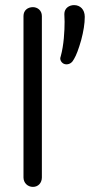

<svg xmlns="http://www.w3.org/2000/svg" viewBox="-20 -716 360 752"><path d="M270 -485C279 -500 288 -524 298 -559C307 -593 312 -623 312 -650C312 -679 294 -696 270 -696C251 -696 232 -684 232 -661C232 -651 233 -641 233 -631C233 -595 230 -539 218 -496C217 -493 216 -490 216 -487C216 -477 225 -464 240 -464C253 -464 263 -471 270 -485ZM109 16C130 16 144 0 144 -21V-653C144 -676 126 -688 109 -688C89 -688 72 -676 72 -653V-21C72 0 88 16 109 16Z"/></svg>

Font: Dongle Light
Style: Regular
Weight: 300
Designer: Yanghee Ryu
Foundry: Yanghee Ryu
Version: Version 2.000